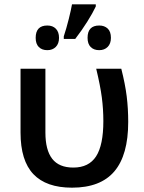

<svg xmlns="http://www.w3.org/2000/svg" viewBox="-20 -858 667 888"><path d="M328 -678Q358 -717 383.5 -757.5Q409 -798 423 -828V-838H313Q309 -814 298 -770Q287 -726 275 -690V-678ZM199 -626Q223 -626 238 -641Q253 -656 253 -683Q253 -710 238.5 -725Q224 -740 199 -740Q145 -740 145 -683Q145 -655 159.5 -640.5Q174 -626 199 -626ZM439 -626Q463 -626 478 -641Q493 -656 493 -683Q493 -712 478 -726Q463 -740 439 -740Q385 -740 385 -683Q385 -655 399.5 -640.5Q414 -626 439 -626ZM573 -294Q573 -356 566 -412.5Q559 -469 541 -540H425Q444 -461 451 -407Q458 -353 458 -298Q458 -187 424.5 -135Q391 -83 319 -83Q253 -83 221.5 -123.5Q190 -164 190 -245V-540H75V-245Q75 -115 134.5 -52.5Q194 10 313 10Q445 10 509 -65.5Q573 -141 573 -294Z"/></svg>

Font: OpenSansMMV
Style: Semibold
Weight: 600
Designer: Steve Matteson
Foundry: Ascender Corporation
Version: Version 6.000